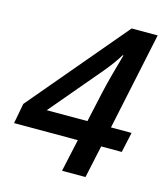

<svg xmlns="http://www.w3.org/2000/svg" viewBox="-110 -800 768 884"><g transform="rotate(15 274.5 -358.0)"><path d="M511.2 -154.8H413.1L379.9 0H268.1L301.8 -154.8H-2L16.1 -251L408.2 -715.8H532.2L434.1 -251H532.2ZM321.8 -251 355 -401.9Q370.1 -468.3 403.8 -585.9H399.9Q375 -543.9 334 -495.1L127.9 -251Z"/></g></svg>

Font: Open Sans Semibold
Style: Italic
Weight: 600
Italic angle: -12°
Foundry: Ascender Corporation
Version: Version 1.10